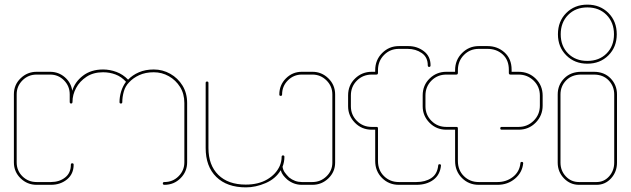

<svg xmlns="http://www.w3.org/2000/svg" viewBox="-20 -798 2724 829"><path d="M138 0Q98 0 69 -28Q40 -56 40 -97V-391Q40 -432 69 -460Q98 -488 138 -488H196Q233 -488 260 -464.5Q287 -441 292 -406Q303 -444 338 -471Q373 -498 425 -498Q454 -498 482.5 -487.5Q511 -477 533 -454Q552 -474 580 -486Q608 -498 644 -498Q682 -498 715 -479.5Q748 -461 768 -428.5Q788 -396 788 -353V-97Q788 -57 759.5 -28.5Q731 0 690 0Q683 0 683 -6Q683 -12 690 -12Q726 -12 751 -37Q776 -62 776 -97V-353Q776 -393 757.5 -422.5Q739 -452 709 -469Q679 -486 644 -486Q608 -486 581 -473.5Q554 -461 537 -442Q521 -426 514.5 -402.5Q508 -379 508 -357Q508 -351 502 -351Q496 -351 496 -357Q496 -380 503 -403Q510 -426 524 -445Q504 -467 478.5 -476.5Q453 -486 425 -486Q383 -486 353.5 -466.5Q324 -447 308.5 -418Q293 -389 293 -358Q293 -351 287 -351Q281 -351 281 -358V-391Q281 -426 256.5 -451Q232 -476 196 -476H138Q102 -476 77 -451Q52 -426 52 -391V-97Q52 -61 77 -36.5Q102 -12 138 -12H200Q236 -12 261 -31.5Q286 -51 286 -87Q286 -93 292 -93Q298 -93 298 -87Q298 -47 269.5 -23.5Q241 0 200 0Z M1042 11Q960 11 914 -34Q868 -79 868 -159V-440Q868 -446 874 -446Q880 -446 880 -440V-159Q880 -85 922.5 -43Q965 -1 1041 -1Q1096 -1 1134 -23.5Q1172 -46 1188 -82Q1196 -101 1196 -121Q1196 -127 1202 -127Q1208 -127 1208 -121Q1208 -99 1200 -78Q1202 -64 1209.5 -53.5Q1217 -43 1228 -32Q1253 -12 1283 -12H1329Q1364 -12 1389.5 -36.5Q1415 -61 1415 -96V-390Q1415 -426 1389.5 -451Q1364 -476 1329 -476H1283Q1248 -476 1223 -451Q1198 -426 1198 -390Q1198 -384 1192 -384Q1186 -384 1186 -390Q1186 -431 1214.5 -459.5Q1243 -488 1283 -488H1329Q1369 -488 1398 -459.5Q1427 -431 1427 -390V-96Q1427 -56 1398 -28Q1369 0 1329 0H1283Q1248 0 1220 -23Q1210 -32 1203 -41Q1196 -50 1192 -63Q1170 -26 1127 -7.5Q1084 11 1042 11Z M2047 0Q2004 0 1974.5 -29.5Q1945 -59 1945 -103V-238H1907Q1864 -238 1834.5 -268Q1805 -298 1805 -339V-386Q1805 -430 1835 -459Q1865 -488 1907 -488H1945V-495Q1945 -539 1975 -569Q2005 -599 2047 -599H2085Q2128 -599 2158.5 -571.5Q2189 -544 2189 -497V-488H2219Q2263 -488 2293 -458.5Q2323 -429 2323 -385V-342Q2323 -299 2293 -268.5Q2263 -238 2219 -238H2146Q2140 -238 2140 -244Q2140 -250 2146 -250H2219Q2257 -250 2284 -276.5Q2311 -303 2311 -342V-385Q2311 -424 2284 -450Q2257 -476 2219 -476H2184Q2177 -476 2177 -483V-497Q2177 -539 2150.5 -563Q2124 -587 2085 -587H2047Q2009 -587 1983 -560.5Q1957 -534 1957 -495V-483Q1957 -476 1950 -476H1907Q1869 -476 1843 -450Q1817 -424 1817 -386V-339Q1817 -302 1843 -276Q1869 -250 1907 -250H1951Q1957 -250 1957 -244V-103Q1957 -63 1983 -37.5Q2009 -12 2047 -12H2128Q2166 -12 2194.5 -34Q2223 -56 2227 -93Q2227 -99 2233 -99Q2239 -99 2239 -93Q2235 -53 2203.5 -26.5Q2172 0 2128 0ZM1585 -238Q1542 -238 1512.5 -268Q1483 -298 1483 -339V-386Q1483 -430 1513 -459Q1543 -488 1585 -488H1600V-495Q1600 -539 1630 -569Q1660 -599 1702 -599H1743Q1781 -599 1810 -577Q1839 -555 1839 -516Q1839 -509 1833 -509Q1827 -509 1827 -516Q1827 -551 1801 -569Q1775 -587 1740 -587H1702Q1664 -587 1638 -560.5Q1612 -534 1612 -495V-483Q1612 -476 1605 -476H1585Q1547 -476 1521 -450Q1495 -424 1495 -386V-339Q1495 -302 1521 -276Q1547 -250 1585 -250H1606Q1612 -250 1612 -244V-103Q1612 -63 1638 -37.5Q1664 -12 1702 -12H1778Q1816 -12 1842 -29Q1868 -46 1872 -83Q1872 -89 1878 -89Q1884 -89 1884 -83Q1880 -43 1851 -21.5Q1822 0 1778 0H1702Q1659 0 1629.5 -29.5Q1600 -59 1600 -103V-238Z M2516 -523Q2461 -523 2425 -559Q2389 -595 2389 -650Q2389 -706 2425 -742Q2461 -778 2516 -778Q2571 -778 2607 -742Q2643 -706 2643 -650Q2643 -595 2607 -559Q2571 -523 2516 -523ZM2401 -650Q2401 -599 2433 -567Q2465 -535 2516 -535Q2567 -535 2599 -567Q2631 -599 2631 -650Q2631 -701 2599 -733.5Q2567 -766 2516 -766Q2465 -766 2433 -733.5Q2401 -701 2401 -650ZM2480 0Q2442 0 2415 -28Q2388 -56 2388 -96V-390Q2388 -431 2416 -459.5Q2444 -488 2490 -488H2544Q2589 -488 2616.5 -459.5Q2644 -431 2644 -390V-96Q2644 -56 2618.5 -28Q2593 0 2556 0ZM2400 -96Q2400 -61 2423 -36.5Q2446 -12 2480 -12H2556Q2588 -12 2610 -36.5Q2632 -61 2632 -96V-390Q2632 -426 2608 -451Q2584 -476 2544 -476H2490Q2449 -476 2424.5 -451Q2400 -426 2400 -390Z"/></svg>

Font: Moirai One
Style: Regular
Weight: 400
Designer: Jiyeon Park
Foundry: JAMO
Version: Version 1.000; ttfautohint (v1.8.4.7-5d5b);gftools[0.9.29]